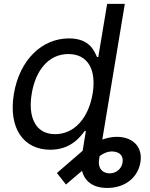

<svg xmlns="http://www.w3.org/2000/svg" viewBox="-20 -747 759 972"><path d="M481.9 58.2 484.4 43.3C506.7 26.6 532.3 16 560.4 21C589.8 25.6 605.1 45.8 600.5 75.3C595.9 107.2 568.5 130.7 534.8 130.7C500 130.7 473.7 105.8 481.9 58.2ZM50.1 -271.3C21.7 -97.3 99.1 11 234.7 11C338.1 11 385.3 -52.9 409.1 -84.2H414.8L398.4 16.3C374.6 36.6 350.9 57.2 327.1 77.8L268.1 128.9L313.9 187.1L353.3 153.4L395.2 117.9C407.3 165.8 445.3 204.5 523.1 204.5C612.9 204.5 677.6 152.3 690.7 75.6C704.2 -2.8 652.7 -54.3 571.7 -54.3C548.7 -54.3 523.4 -49.7 497.9 -40.5L611.9 -727.3H522.4L477.6 -458.5H470.9C457.4 -488.3 434.3 -552.6 329.2 -552.6C192.8 -552.6 79.2 -444.6 50.1 -271.3ZM140.6 -272.7C159.1 -386 222.7 -473.4 326 -473.4C426.1 -473.4 468.8 -392.8 448.9 -272.7C428.6 -151.3 357.6 -67.8 259.2 -67.8C156.6 -67.8 121.4 -158 140.6 -272.7Z"/></svg>

Font: Margiela Sans Text
Style: Italic
Weight: 400
Italic angle: -9.39999°
Designer: Stefan Endress, Andreas Faust
Version: Version 1.100;FEAKit 1.0